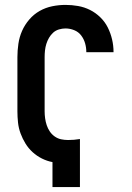

<svg xmlns="http://www.w3.org/2000/svg" viewBox="-20 -763 540 783"><path d="M194 0V-102Q172 -106 151 -116.5Q130 -127 113 -142.5Q96 -158 84 -177.5Q72 -197 64 -218.5Q56 -240 53.5 -263Q51 -286 51 -309V-530Q51 -557 55 -584.5Q59 -612 70 -637Q81 -662 99.5 -683.5Q118 -705 142 -718.5Q166 -732 193 -737.5Q220 -743 247 -743Q273 -743 298.5 -738.5Q324 -734 347 -722.5Q370 -711 389 -692.5Q408 -674 419.5 -651Q431 -628 437 -602.5Q443 -577 443 -551Q443 -551 443 -551Q443 -551 443 -550H332Q332 -551 332 -551Q332 -551 332 -551Q332 -569 327 -586.5Q322 -604 311 -618.5Q300 -633 282.5 -640Q265 -647 247 -647Q234 -647 220.5 -643Q207 -639 197 -630Q187 -621 180 -609Q173 -597 169 -584Q165 -571 163.5 -557.5Q162 -544 162 -530V-309Q162 -295 164 -280.5Q166 -266 170.5 -252.5Q175 -239 183 -227Q191 -215 203 -206.5Q215 -198 229 -195Q243 -192 258 -192Q270 -192 282 -193Q294 -194 306 -196V0Z"/></svg>

Font: Iosevka SS08 Regular
Style: Bold
Weight: 700
Monospace: yes
Designer: Belleve Invis
Foundry: Belleve Invis
Version: Version 16.3.4; ttfautohint (v1.8.4)